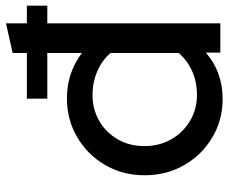

<svg xmlns="http://www.w3.org/2000/svg" viewBox="-82 -680 770 647"><g transform="rotate(-90 303.5 -357.0)"><path d="M293.2 7.7Q221.7 7.7 163 -27.3Q104.3 -62.4 70.1 -121.8Q35.9 -181.2 35.9 -255.1Q35.9 -329 70.3 -388Q104.6 -447.1 163.6 -482Q222.6 -517 295.4 -517Q381.3 -517 448 -466.4V-583.1H294V-652H448V-700L547.9 -722.3V-652H607.3V-583.1H547.9V0H449.3V-48.9Q384.2 7.7 293.2 7.7ZM306.4 -78.8Q349.5 -78.8 386.4 -94.9Q423.2 -111.1 448 -140.6V-370Q423.5 -398.5 386.4 -414.6Q349.4 -430.7 306.4 -430.7Q258.2 -430.7 218.9 -408Q179.6 -385.2 156.9 -345.6Q134.2 -305.9 134.2 -255.8Q134.2 -205.8 156.9 -165.8Q179.7 -125.8 219 -102.3Q258.3 -78.8 306.4 -78.8Z"/></g></svg>

Font: Red Hat Display VF
Style: Regular
Weight: 300
Designer: Pentagram, MCKL
Foundry: Pentagram, MCKL
Version: Version 1.023